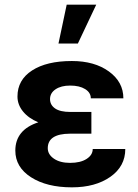

<svg xmlns="http://www.w3.org/2000/svg" viewBox="-20 -802 596 832"><path d="M46.4 -149.4Q46.4 -239.3 146 -272Q103.5 -289.6 79.6 -319.1Q55.7 -348.6 55.7 -383.8Q55.7 -455.6 118.9 -496.6Q182.1 -537.6 291.5 -537.6Q389.6 -537.6 452.1 -492.2Q514.6 -446.8 514.6 -376H373.5Q373.5 -400.9 348.9 -416Q324.2 -431.2 284.2 -431.2Q244.6 -431.2 220.7 -415Q196.8 -398.9 196.8 -372.6Q196.8 -347.2 218.8 -332Q240.7 -316.9 284.7 -316.9H376V-222.7H282.7Q187 -222.2 187 -159.7Q187 -132.8 213.6 -114.5Q240.2 -96.2 283.7 -96.2Q328.6 -96.2 355.2 -113.3Q381.8 -130.4 381.8 -156.2H522.9Q522.9 -81.1 458 -35.6Q393.1 9.8 291.5 9.8Q182.6 9.8 114.5 -33.9Q46.4 -77.6 46.4 -149.4ZM269 -781.7H397L317.4 -613.3H233.4Z"/></svg>

Font: RobotoInd
Style: Bold
Weight: 700
Designer: Google
Version: Version 2.001150; 2014